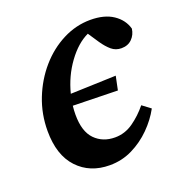

<svg xmlns="http://www.w3.org/2000/svg" viewBox="-100 -592 656 694"><g transform="rotate(-20 227.5 -245.0)"><path d="M208 14Q132 14 85 -36Q38 -86 38 -179Q38 -244 61 -302.5Q84 -361 123.5 -406.5Q163 -452 214 -478Q265 -504 320 -504Q374 -504 407.5 -481.5Q441 -459 451 -423Q448 -400 432.5 -384.5Q417 -369 392 -369Q370 -369 354 -382.5Q338 -396 323 -418L295 -460Q252 -440 215.5 -390Q179 -340 163 -277L338 -283L327 -230L155 -234Q154 -226 153.5 -217Q153 -208 153 -200Q153 -135 183 -104.5Q213 -74 260 -74Q298 -74 330 -96.5Q362 -119 388 -151L420 -127Q400 -90 368 -58Q336 -26 295.5 -6Q255 14 208 14Z"/></g></svg>

Font: Source Serif 4 SmText Semibold
Style: Italic
Weight: 600
Italic angle: -12°
Designer: Frank Grießhammer
Foundry: Adobe
Version: Version 4.005;hotconv 1.1.0;makeotfexe 2.6.0